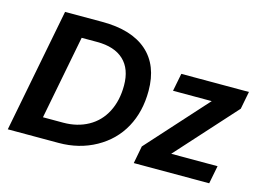

<svg xmlns="http://www.w3.org/2000/svg" viewBox="-93 -859 1407 1030"><g transform="rotate(15 611.0 -344.0)"><path d="M358.4 -688Q521 -688 607.4 -612.3Q693.8 -536.6 693.8 -394Q693.8 -278.8 645.5 -190.4Q597.2 -102.1 505.4 -51Q413.6 0 299.8 0H17.6L151.4 -688ZM183.1 -111.3H295.4Q373.5 -111.3 433.8 -144.8Q494.1 -178.2 526.6 -241.2Q559.1 -304.2 559.1 -387.7Q559.1 -480 507.6 -528.3Q456.1 -576.7 359.4 -576.7H273.4ZM717.3 0 735.8 -97.2 1035.2 -429.2H820.3L839.8 -528.3H1215.3L1196.3 -430.2L898.4 -100.1H1155.8L1136.2 0Z"/></g></svg>

Font: Liberation Sans
Style: Bold Italic
Weight: 700
Italic angle: -12°
Designer: Steve Matteson
Foundry: Ascender Corporation
Version: Version 2.1.5